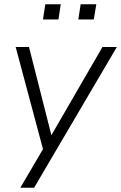

<svg xmlns="http://www.w3.org/2000/svg" viewBox="-20 -707 572 907"><path d="M76 180 191 -16 187 12 54 -485H117L231 -36H204L464 -485H532L141 180ZM350 -615 361 -687H435L423 -615ZM183 -615 194 -687H267L256 -615Z"/></svg>

Font: Nunito Sans 12pt ExtraLight 12pt Light
Style: Italic
Weight: 300
Italic angle: -9°
Version: Version 3.101;gftools[0.9.27]